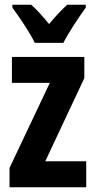

<svg xmlns="http://www.w3.org/2000/svg" viewBox="-20 -786 400 806"><path d="M126 -606H246C267 -648 311 -714 340 -754V-766H262C237 -743 216 -721 186 -685C159 -718 133 -747 111 -766H32V-754C61 -715 108 -645 126 -606ZM342 0V-109H170L334 -458V-547H30V-438H189L20 -81V0Z"/></svg>

Font: Noto Sans Myanmar UI ExtraCondensed
Style: Bold
Weight: 700
Width: 2
Designer: Monotype Design Team
Foundry: Monotype Imaging Inc.
Version: Version 2.103